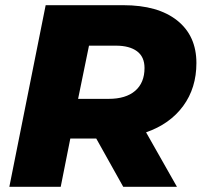

<svg xmlns="http://www.w3.org/2000/svg" viewBox="-20 -720 780 740"><path d="M543 -210 662 0H455L351 -186H251L214 0H16L156 -700H455Q589 -700 663 -641Q737 -582 737 -477Q737 -381 686 -311.5Q635 -242 543 -210ZM427 -544H323L281 -339H399Q465 -339 501 -370Q537 -401 537 -458Q537 -501 508 -522.5Q479 -544 427 -544Z"/></svg>

Font: Idrija
Style: Italic
Weight: 800
Italic angle: -11.3°
Designer: Julieta Ulanovsky
Foundry: Julieta Ulanovsky
Version: Version 7.200